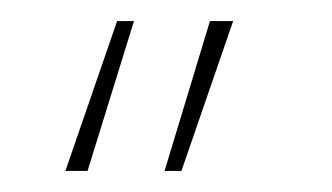

<svg xmlns="http://www.w3.org/2000/svg" viewBox="-20 -505 315 182"><path d="M42 -343 91 -485H107L63 -343ZM136 -343 179 -485H201L152 -343Z"/></svg>

Font: Genos Thin
Style: Regular
Weight: 100
Designer: Robert E. Leuschke
Foundry: Robert E. Leuschke
Version: Version 1.010